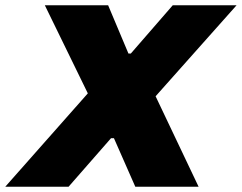

<svg xmlns="http://www.w3.org/2000/svg" viewBox="-65 -708 917 728"><path d="M-45 0 268 -354 105 -688H345L422 -505H431L590 -688H832L525 -343L688 0H448L367 -184H356L195 0Z"/></svg>

Font: Saira SemiExpanded ExtraBold
Style: Italic
Weight: 800
Width: 6
Italic angle: -12°
Designer: Hector Gatti with collaboration of the Omnibus-Type team
Foundry: Omnibus-Type
Version: Version 1.101